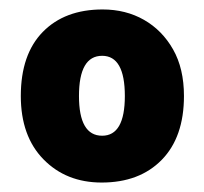

<svg xmlns="http://www.w3.org/2000/svg" viewBox="-20 -742 432 406"><path d="M369 -539Q369 -452 322 -404Q275 -356 195 -356Q120 -356 72 -405Q24 -454 24 -539Q24 -627 70.5 -674.5Q117 -722 197 -722Q246 -722 284.5 -700Q323 -678 346 -637.5Q369 -597 369 -539ZM147 -539Q147 -455 196 -455Q244 -455 244 -539Q244 -624 196 -624Q147 -624 147 -539Z"/></svg>

Font: Noto Sans Bengali UI Black
Style: Regular
Weight: 900
Designer: Jelle Bosma - Monotype Design Team
Foundry: Monotype Imaging Inc.
Version: Version 2.003; ttfautohint (v1.8.4.7-5d5b)